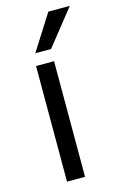

<svg xmlns="http://www.w3.org/2000/svg" viewBox="-112 -765 506 813"><g transform="rotate(-15 140.5 -358.0)"><path d="M77 0V-507H156V0ZM88 -560 187 -716H281L157 -560Z"/></g></svg>

Font: Hind Regular
Style: Regular
Weight: 400
Designer: Manushi Parikh, Satya Rajpurohit
Foundry: Indian Type Foundry
Version: Version 1.201;PS 1.0;hotconv 1.0.78;makeotf.lib2.5.61930; tt